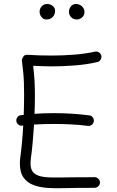

<svg xmlns="http://www.w3.org/2000/svg" viewBox="-20 -954 596 980"><path d="M63.5 -335.9Q62 -347.2 69.1 -356.2Q76.2 -365.2 86.9 -366.2Q94.2 -367.2 101.1 -367.7Q103 -420.4 103 -468.8Q103 -503.9 102.1 -531Q101.1 -558.1 98.6 -584.7Q96.2 -611.3 91.8 -643.6Q90.8 -651.9 97.9 -663.6Q105 -675.3 120.1 -674.3Q150.9 -672.4 181.6 -671.4Q212.4 -670.4 242.7 -670.4Q299.3 -670.4 358.6 -675Q418 -679.7 464.4 -690.4Q475.1 -692.9 484.9 -686.8Q494.6 -680.7 497.1 -669.9Q499.5 -659.2 493.4 -649.4Q487.3 -639.6 476.6 -637.2Q424.8 -625 363.3 -620.1Q301.8 -615.2 242.7 -615.2Q219.2 -615.2 195.8 -616.2Q172.4 -617.2 149.4 -618.2Q153.8 -579.1 156 -546.1Q158.2 -513.2 158.2 -468.8Q158.2 -423.3 156.2 -373Q203.6 -376.5 256.3 -376.5Q345.2 -376.5 435.1 -365.2Q446.3 -364.3 453.1 -355.2Q460 -346.2 459 -335Q457.5 -324.2 448.7 -317.1Q439.9 -310.1 428.7 -311.5Q386.2 -316.9 343.3 -319.1Q300.3 -321.3 256.3 -321.3Q229.5 -321.3 204.1 -320.6Q178.7 -319.8 153.8 -318.4Q150.9 -271 146.7 -225.8Q142.6 -180.7 137.2 -142.6Q135.7 -130.9 135.7 -119.6Q135.7 -86.4 153.3 -70.8Q170.9 -55.2 203.6 -51Q236.3 -46.9 283 -48.1Q329.6 -49.3 387.2 -49.3Q406.7 -49.3 425.3 -49.3Q443.8 -49.3 461.9 -49.8Q473.1 -49.8 481.4 -42Q489.7 -34.2 490.2 -22.9Q490.2 -11.7 482.2 -3.7Q474.1 4.4 462.9 4.4Q444.3 4.9 425.5 4.9Q406.7 4.9 387.2 4.9Q347.2 4.9 304.7 6.3Q262.2 7.8 222.4 5.1Q182.6 2.4 150.9 -9.5Q119.1 -21.5 100.3 -47.6Q81.5 -73.7 81.5 -119.6Q81.5 -134.8 83.5 -149.9Q88.4 -185.1 92.3 -227.1Q96.2 -269 98.6 -313Q96.2 -313 93.8 -312.5Q83 -311 73.7 -318.1Q64.5 -325.2 63.5 -335.9ZM411.1 -892.6Q411.1 -875.5 398.9 -865Q386.7 -854.5 371.1 -854.5Q354 -854.5 343 -866.5Q332 -878.4 332 -892.1Q332 -910.2 342.3 -921.9Q352.5 -933.6 367.2 -933.6Q385.7 -933.6 398.4 -921.6Q411.1 -909.7 411.1 -892.6ZM261.2 -898.9Q261.2 -879.4 248.8 -866.9Q236.3 -854.5 216.8 -854.5Q201.7 -854.5 191.9 -866.9Q182.1 -879.4 182.1 -894Q182.1 -910.6 193.4 -922.1Q204.6 -933.6 221.2 -933.6Q236.3 -933.6 248.8 -923.8Q261.2 -914.1 261.2 -898.9Z"/></svg>

Font: Mikhak-DS1-FD Light
Style: Regular
Weight: 300
Designer: Amin Abedi
Version: Version 3.2